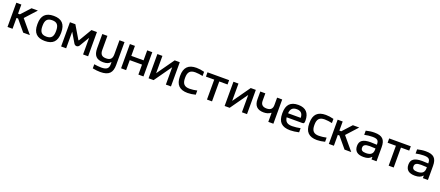

<svg xmlns="http://www.w3.org/2000/svg" viewBox="117 -2013 8536 3722"><g transform="rotate(20 4384.5 -151.5)"><path d="M53 -500V0H157V-224H190L377 0H515L289 -270L498 -500H367L195 -312H157V-500Z M579 -256V-244C579 -73 660 9 824 9C990 9 1069 -73 1069 -244V-256C1069 -427 990 -509 824 -509C660 -509 579 -427 579 -256ZM683 -247V-253C683 -370 725 -419 824 -419C924 -419 965 -370 965 -253V-247C965 -130 924 -81 824 -81C725 -81 683 -130 683 -247Z M1159 -500V0H1263V-343L1381 -143C1408 -96 1466 -96 1493 -143L1612 -343V0H1716V-500H1603L1444 -231C1441 -227 1434 -226 1431 -231L1271 -500Z M2285 -30V-500H2181V-211C2181 -120 2144 -81 2055 -81C1969 -81 1932 -120 1932 -211V-500H1827V-207C1827 -58 1889 9 2028 9C2100 9 2145 -10 2175 -47H2181V-4C2181 79 2142 118 2029 118C1984 118 1926 112 1881 104V189C1938 200 1988 206 2038 206C2219 206 2285 132 2285 -30Z M2396 0H2500V-206H2753V0H2858V-500H2753V-294H2500V-500H2396Z M2963 0H3067L3320 -358V0H3425V-500H3320L3067 -142V-500H2963Z M3521 -256V-244C3521 -72 3602 9 3769 9C3820 9 3875 1 3932 -14V-100C3887 -89 3820 -81 3778 -81C3671 -81 3625 -129 3625 -247V-253C3625 -371 3671 -419 3778 -419C3820 -419 3887 -411 3932 -400V-486C3875 -501 3820 -509 3769 -509C3602 -509 3521 -428 3521 -256Z M4168 0H4272V-411H4443V-500H3997V-411H4168Z M4532 0H4636L4889 -358V0H4994V-500H4889L4636 -142V-500H4532Z M5538 0V-500H5433V-347C5433 -270 5394 -232 5312 -232C5231 -232 5190 -270 5190 -347V-500H5086V-341C5086 -207 5152 -141 5283 -141C5340 -141 5389 -155 5425 -185H5433V0Z M6102 -270C6102 -422 6027 -509 5870 -509C5710 -509 5631 -427 5631 -256V-244C5631 -71 5712 9 5885 9C5937 9 6000 1 6064 -14V-99C6020 -89 5942 -80 5894 -80C5795 -80 5748 -116 5737 -205H6058C6094 -205 6102 -218 6102 -270ZM5736 -288C5744 -380 5784 -420 5870 -420C5956 -420 5996 -373 5997 -288Z M6189 -256V-244C6189 -72 6270 9 6437 9C6488 9 6543 1 6600 -14V-100C6555 -89 6488 -81 6446 -81C6339 -81 6293 -129 6293 -247V-253C6293 -371 6339 -419 6446 -419C6488 -419 6555 -411 6600 -400V-486C6543 -501 6488 -509 6437 -509C6270 -509 6189 -428 6189 -256Z M6682 -500V0H6786V-224H6819L7006 0H7144L6918 -270L7127 -500H6996L6824 -312H6786V-500Z M7440 -509C7381 -509 7328 -501 7266 -486V-400C7322 -412 7379 -419 7428 -419C7528 -419 7562 -395 7562 -315V-303C7501 -307 7459 -308 7435 -308C7276 -308 7208 -259 7208 -151C7208 -43 7273 9 7398 9C7472 9 7522 -9 7556 -50H7562V0H7666V-288C7666 -446 7604 -509 7440 -509ZM7312 -152C7312 -207 7350 -231 7441 -231C7468 -231 7515 -229 7562 -226V-202C7562 -119 7518 -78 7417 -78C7344 -78 7312 -101 7312 -152Z M7916 0H8020V-411H8191V-500H7745V-411H7916Z M8500 -509C8441 -509 8388 -501 8326 -486V-400C8382 -412 8439 -419 8488 -419C8588 -419 8622 -395 8622 -315V-303C8561 -307 8519 -308 8495 -308C8336 -308 8268 -259 8268 -151C8268 -43 8333 9 8458 9C8532 9 8582 -9 8616 -50H8622V0H8726V-288C8726 -446 8664 -509 8500 -509ZM8372 -152C8372 -207 8410 -231 8501 -231C8528 -231 8575 -229 8622 -226V-202C8622 -119 8578 -78 8477 -78C8404 -78 8372 -101 8372 -152Z"/></g></svg>

Font: LT Wave Alt Medium
Style: Regular
Weight: 500
Designer: Daniel Lyons
Version: Version 2.5 (Glyphs App)